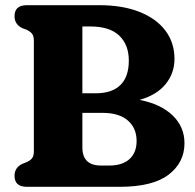

<svg xmlns="http://www.w3.org/2000/svg" viewBox="-20 -720 752 740"><path d="M691 -168Q691 -93.5 629.8 -46.8Q568.5 0 441.5 0H83.5Q36 0 36 -42.5Q36 -73.5 65 -88L83.5 -95.5Q97 -101.5 103.8 -110.5Q110.5 -119.5 110.5 -137.5V-562.5Q110.5 -580.5 103.8 -589.5Q97 -598.5 84 -604.5L65 -612Q36 -626.5 36 -657.5Q36 -700 83.5 -700H362.5Q452.5 -700 517.5 -674.2Q582.5 -648.5 617.5 -602Q652.5 -555.5 652.5 -493Q652.5 -438 618.5 -396Q584.5 -354 518 -335Q600 -319 645.5 -275Q691 -231 691 -168ZM328 -618H297.5V-360.5H349.5Q411.5 -360.5 444 -392.2Q476.5 -424 476.5 -486.5Q476.5 -547.5 439.5 -582.8Q402.5 -618 328 -618ZM375 -285H297.5V-152Q297.5 -82 369 -82H401Q452 -82 479.2 -107Q506.5 -132 506.5 -176.5Q506.5 -226.5 472.5 -255.8Q438.5 -285 375 -285Z"/></svg>

Font: Fraunces 72pt S100
Style: Bold
Weight: 700
Version: Version 1.000; ttfautohint (v1.8.3)